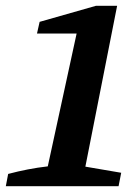

<svg xmlns="http://www.w3.org/2000/svg" viewBox="-43 -639 477 659"><path d="M-23 0 -15 -42Q19 -51 52.5 -57.5Q86 -64 121 -68L220 -524H84L93 -564L286 -619H359L250 -67L373 -46L364 0Z"/></svg>

Font: Piazzolla Thin
Style: Bold Italic
Weight: 700
Italic angle: -11.3°
Version: Version 2.005